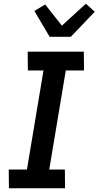

<svg xmlns="http://www.w3.org/2000/svg" viewBox="-20 -1013 530 1033"><path d="M28 0 27 -101H125L214 -634H130L129 -735H431L432 -634H334L245 -101H329L330 0ZM247 -815 165 -954 223 -989 313 -875 442 -993 490 -950 361 -815Z"/></svg>

Font: Iosevka Etoile
Style: Bold Italic
Weight: 700
Italic angle: -9°
Designer: Belleve Invis
Foundry: Belleve Invis
Version: Version 28.1.0; ttfautohint (v1.8.4)